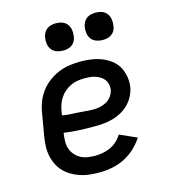

<svg xmlns="http://www.w3.org/2000/svg" viewBox="-112 -838 824 935"><g transform="rotate(-15 300.0 -370.5)"><path d="M274 8Q250 8 225.5 5.5Q201 3 178.5 -4.5Q156 -12 136 -23.5Q116 -35 100 -51.5Q84 -68 73.5 -89Q63 -110 58 -133.5Q53 -157 54 -181.5Q55 -206 59 -231L78 -341Q82 -369 92 -396Q102 -423 119.5 -447Q137 -471 161.5 -489.5Q186 -508 213 -519Q240 -530 268 -534Q296 -538 324 -538Q351 -538 378 -534Q405 -530 429.5 -520.5Q454 -511 474.5 -495.5Q495 -480 508 -457.5Q521 -435 525.5 -408Q530 -381 526 -354Q522 -332 511 -310.5Q500 -289 483 -272Q466 -255 445 -243.5Q424 -232 401 -225.5Q378 -219 355.5 -217Q333 -215 311 -215Q271 -215 232 -216.5Q193 -218 155 -224L154 -217Q151 -198 151 -179Q151 -160 157 -143Q163 -126 175 -112.5Q187 -99 202.5 -90.5Q218 -82 236.5 -79Q255 -76 274 -76Q294 -76 313.5 -79.5Q333 -83 351.5 -91.5Q370 -100 385.5 -114Q401 -128 412 -146L498 -108Q480 -80 454.5 -56.5Q429 -33 399 -18.5Q369 -4 337.5 2Q306 8 274 8ZM324 -296Q335 -296 346.5 -297.5Q358 -299 369 -302.5Q380 -306 390.5 -311.5Q401 -317 409.5 -326Q418 -335 423.5 -345.5Q429 -356 431 -367Q433 -381 430 -394.5Q427 -408 419.5 -418Q412 -428 401 -435Q390 -442 377.5 -446.5Q365 -451 351 -452.5Q337 -454 324 -454Q306 -454 288.5 -451.5Q271 -449 254 -441.5Q237 -434 222.5 -422Q208 -410 197.5 -394.5Q187 -379 181 -362Q175 -345 172 -327L169 -308Q188 -304 207.5 -303Q227 -302 246.5 -301Q266 -300 285 -298Q304 -296 324 -296ZM456 -611Q440 -611 424.5 -616.5Q409 -622 399.5 -634.5Q390 -647 387.5 -663.5Q385 -680 388 -697Q390 -708 396 -719Q402 -730 412 -737Q422 -744 433.5 -746.5Q445 -749 456 -749Q473 -749 488 -743.5Q503 -738 512.5 -725.5Q522 -713 524.5 -696.5Q527 -680 524 -663Q523 -652 517 -641Q511 -630 501 -623Q491 -616 479.5 -613.5Q468 -611 456 -611ZM256 -611Q240 -611 224.5 -616.5Q209 -622 199.5 -634.5Q190 -647 187.5 -663.5Q185 -680 188 -697Q190 -708 196 -719Q202 -730 212 -737Q222 -744 233.5 -746.5Q245 -749 256 -749Q273 -749 288 -743.5Q303 -738 312.5 -725.5Q322 -713 324.5 -696.5Q327 -680 324 -663Q323 -652 317 -641Q311 -630 301 -623Q291 -616 279.5 -613.5Q268 -611 256 -611Z"/></g></svg>

Font: Iosevka Curly Medium Extended
Style: Italic
Weight: 500
Width: 7
Italic angle: -9°
Monospace: yes
Designer: Belleve Invis
Foundry: Belleve Invis
Version: Version 11.1.0; ttfautohint (v1.8.3)